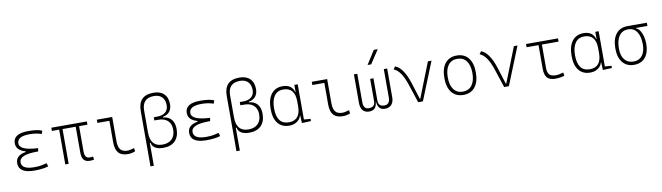

<svg xmlns="http://www.w3.org/2000/svg" viewBox="-45 -1574 8879 2577"><g transform="rotate(-10 4394.5 -285.0)"><path d="M305.7 9.8Q92.8 9.8 92.8 -127Q92.8 -233.9 230.5 -255.9V-266.1Q107.4 -299.8 107.4 -396.5Q107.4 -527.3 313.5 -527.3Q443.8 -527.3 501 -499L485.4 -456.5Q416.5 -482.4 324.2 -482.4Q154.3 -482.4 154.3 -386.7Q154.3 -290 404.8 -278.3L397.9 -234.4H379.9Q139.6 -234.4 139.6 -131.8Q139.6 -35.2 309.6 -35.2Q370.1 -35.2 410.2 -43Q450.2 -50.8 481.4 -59.6L496.1 -13.7Q419.9 9.8 305.7 9.8Z M1063.5 9.8Q1004.4 9.8 978 -21.5Q951.7 -52.7 951.7 -122.1V-473.6H772V0H726.1V-473.6H627V-517.6H1111.3V-473.6H997.6V-127Q997.6 -78.6 1014.4 -56.9Q1031.2 -35.2 1068.4 -35.2Q1074.7 -35.2 1085 -36.1Q1095.2 -37.1 1111.3 -39.1L1118.2 2.9Q1093.8 9.8 1063.5 9.8Z M1579.1 9.8Q1492.2 9.8 1451.4 -36.6Q1410.6 -83 1410.6 -180.7V-473.6H1247.1V-517.6H1456.5V-185.5Q1456.5 -109.4 1486.3 -73.2Q1516.1 -37.1 1579.1 -37.1Q1616.7 -37.1 1672.9 -55.7L1679.7 -10.7Q1631.3 9.8 1579.1 9.8Z M2062.5 9.8Q1993.2 9.8 1952.1 -15.1Q1911.1 -40 1903.8 -85.9H1893.6V224.6H1847.7V-528.8Q1847.7 -742.2 2056.6 -742.2Q2149.4 -742.2 2200.2 -692.1Q2251 -642.1 2251 -551.8Q2251 -489.3 2218.5 -450.2Q2186 -411.1 2126 -400.9V-392.6Q2199.7 -386.7 2240 -339.6Q2280.3 -292.5 2280.3 -210Q2280.3 -105.5 2223.4 -47.9Q2166.5 9.8 2062.5 9.8ZM1893.6 -229.5Q1893.6 -35.2 2058.6 -35.2Q2141.6 -35.2 2187.5 -81.1Q2233.4 -127 2233.4 -210Q2233.4 -279.8 2196.3 -321.5Q2159.2 -363.3 2090.8 -371.6L2042 -373.5H2005.9V-417.5H2053.7Q2125 -417.5 2164.6 -451.4Q2204.1 -485.4 2204.1 -546.9Q2204.1 -618.2 2165.3 -657.7Q2126.5 -697.3 2056.6 -697.3Q1893.6 -697.3 1893.6 -527.3Z M2649.4 9.8Q2436.5 9.8 2436.5 -127Q2436.5 -233.9 2574.2 -255.9V-266.1Q2451.2 -299.8 2451.2 -396.5Q2451.2 -527.3 2657.2 -527.3Q2787.6 -527.3 2844.7 -499L2829.1 -456.5Q2760.3 -482.4 2668 -482.4Q2498 -482.4 2498 -386.7Q2498 -290 2748.5 -278.3L2741.7 -234.4H2723.6Q2483.4 -234.4 2483.4 -131.8Q2483.4 -35.2 2653.3 -35.2Q2713.9 -35.2 2753.9 -43Q2793.9 -50.8 2825.2 -59.6L2839.8 -13.7Q2763.7 9.8 2649.4 9.8Z M3234.4 9.8Q3165 9.8 3124 -15.1Q3083 -40 3075.7 -85.9H3065.4V224.6H3019.5V-528.8Q3019.5 -742.2 3228.5 -742.2Q3321.3 -742.2 3372.1 -692.1Q3422.9 -642.1 3422.9 -551.8Q3422.9 -489.3 3390.4 -450.2Q3357.9 -411.1 3297.9 -400.9V-392.6Q3371.6 -386.7 3411.9 -339.6Q3452.1 -292.5 3452.1 -210Q3452.1 -105.5 3395.3 -47.9Q3338.4 9.8 3234.4 9.8ZM3065.4 -229.5Q3065.4 -35.2 3230.5 -35.2Q3313.5 -35.2 3359.4 -81.1Q3405.3 -127 3405.3 -210Q3405.3 -279.8 3368.2 -321.5Q3331.1 -363.3 3262.7 -371.6L3213.9 -373.5H3177.7V-417.5H3225.6Q3296.9 -417.5 3336.4 -451.4Q3376 -485.4 3376 -546.9Q3376 -618.2 3337.2 -657.7Q3298.3 -697.3 3228.5 -697.3Q3065.4 -697.3 3065.4 -527.3Z M3778.3 9.8Q3678.7 9.8 3624 -58.3Q3569.3 -126.5 3569.3 -253.9Q3569.3 -384.3 3624.3 -455.8Q3679.2 -527.3 3779.3 -527.3Q3846.2 -527.3 3884.8 -497.3Q3923.3 -467.3 3934.6 -418.9H3939V-517.6H3984.9V-37.6L4074.2 -30.3V0L3950.2 4.9L3945.8 -98.6H3941.4Q3935.5 -71.8 3914.6 -46.9Q3893.6 -22 3859.1 -6.1Q3824.7 9.8 3778.3 9.8ZM3939 -226.6V-291Q3939 -482.4 3779.3 -482.4Q3701.2 -482.4 3658.7 -422.9Q3616.2 -363.3 3616.2 -253.9Q3616.2 -35.2 3780.3 -35.2Q3939 -35.2 3939 -226.6Z M4508.8 9.8Q4421.9 9.8 4381.1 -36.6Q4340.3 -83 4340.3 -180.7V-473.6H4176.8V-517.6H4386.2V-185.5Q4386.2 -109.4 4416 -73.2Q4445.8 -37.1 4508.8 -37.1Q4546.4 -37.1 4602.5 -55.7L4609.4 -10.7Q4561 9.8 4508.8 9.8Z M5081.5 9.8Q5035.6 9.8 5009.8 -17.3Q4983.9 -44.4 4979 -104.5H4976.1Q4970.7 -44.4 4943.6 -17.3Q4916.5 9.8 4868.7 9.8Q4811.5 9.8 4781.2 -25.9Q4751 -61.5 4751 -127V-517.6H4796.9V-127Q4796.9 -83 4815.2 -59.1Q4833.5 -35.2 4868.7 -35.2Q4911.1 -35.2 4933.1 -54.9Q4955.1 -74.7 4955.1 -122.1V-419.9H5000V-122.1Q5000 -74.7 5020.8 -54.9Q5041.5 -35.2 5081.5 -35.2Q5119.1 -35.2 5138.7 -59.1Q5158.2 -83 5158.2 -127V-517.6H5204.1V-127Q5204.1 -61.5 5172.6 -25.9Q5141.1 9.8 5081.5 9.8ZM4953.1 -609.4 5070.3 -794.9H5124.5L5002.4 -609.4Z M5535.6 0 5452.6 -251.5Q5387.2 -452.1 5287.6 -490.7L5313 -527.3Q5424.8 -485.8 5494.1 -266.1L5565.9 -39.1H5570.8L5759.3 -517.6H5808.6L5600.1 0Z M6152.3 9.8Q6050.8 9.8 5994.1 -60.5Q5937.5 -130.9 5937.5 -258.8Q5937.5 -387.2 5994.1 -457.3Q6050.8 -527.3 6152.3 -527.3Q6254.4 -527.3 6310.8 -457.3Q6367.2 -387.2 6367.2 -258.8Q6367.2 -130.9 6310.8 -60.5Q6254.4 9.8 6152.3 9.8ZM6152.3 -35.2Q6232.4 -35.2 6276.4 -93.5Q6320.3 -151.9 6320.3 -258.8Q6320.3 -365.7 6276.4 -424.1Q6232.4 -482.4 6152.3 -482.4Q6072.3 -482.4 6028.3 -424.1Q5984.4 -365.7 5984.4 -258.8Q5984.4 -151.9 6028.3 -93.5Q6072.3 -35.2 6152.3 -35.2Z M6707.5 0 6624.5 -251.5Q6559.1 -452.1 6459.5 -490.7L6484.9 -527.3Q6596.7 -485.8 6666 -266.1L6737.8 -39.1H6742.7L6931.2 -517.6H6980.5L6772 0Z M7404.3 9.8Q7328.1 9.8 7293.7 -28.6Q7259.3 -66.9 7259.3 -152.3V-473.6H7096.7V-517.6H7532.2V-473.6H7305.2V-152.3Q7305.2 -90.8 7332 -63Q7358.9 -35.2 7418.9 -35.2Q7459.5 -35.2 7522.5 -53.7L7529.3 -8.8Q7468.8 9.8 7404.3 9.8Z M7879.9 9.8Q7780.3 9.8 7725.6 -58.3Q7670.9 -126.5 7670.9 -253.9Q7670.9 -384.3 7725.8 -455.8Q7780.8 -527.3 7880.9 -527.3Q7947.8 -527.3 7986.3 -497.3Q8024.9 -467.3 8036.1 -418.9H8040.5V-517.6H8086.4V-37.6L8175.8 -30.3V0L8051.8 4.9L8047.4 -98.6H8043Q8037.1 -71.8 8016.1 -46.9Q7995.1 -22 7960.7 -6.1Q7926.3 9.8 7879.9 9.8ZM8040.5 -226.6V-291Q8040.5 -482.4 7880.9 -482.4Q7802.7 -482.4 7760.3 -422.9Q7717.8 -363.3 7717.8 -253.9Q7717.8 -35.2 7881.8 -35.2Q8040.5 -35.2 8040.5 -226.6Z M8479 9.8Q8378.9 9.8 8322.8 -58.6Q8266.6 -127 8266.6 -249Q8266.6 -377.4 8322.3 -447.5Q8377.9 -517.6 8479 -517.6H8743.2V-473.6H8588.4V-466.8Q8616.7 -457 8638.7 -424.6Q8660.6 -392.1 8673.6 -344.2Q8686.5 -296.4 8686.5 -239.3Q8686.5 -121.6 8631.6 -55.9Q8576.7 9.8 8479 9.8ZM8479 -35.2Q8554.7 -35.2 8597.2 -89.1Q8639.6 -143.1 8639.6 -239.3Q8639.6 -351.6 8597.9 -412.6Q8556.2 -473.6 8479 -473.6Q8399.4 -473.6 8356.4 -412.6Q8313.5 -351.6 8313.5 -239.3Q8313.5 -143.1 8357.2 -89.1Q8400.9 -35.2 8479 -35.2Z"/></g></svg>

Font: Cascadia Mono ExtraLight
Style: Regular
Weight: 200
Monospace: yes
Designer: Aaron Bell
Foundry: Saja Typeworks
Version: Version 2404.023; ttfautohint (v1.8.4)